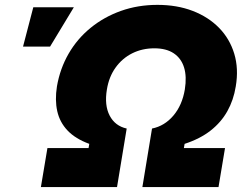

<svg xmlns="http://www.w3.org/2000/svg" viewBox="-20 -757 985 777"><path d="M145.5 0 171.9 -157.7H338.4L341.3 -174.8Q285.2 -195.3 253.4 -228.8Q221.7 -262.2 211.7 -307.1Q201.7 -352.1 210.4 -407.2Q222.7 -479 257.6 -539.6Q292.5 -600.1 346.7 -644.3Q400.9 -688.5 469.5 -712.9Q538.1 -737.3 617.2 -737.3Q696.3 -737.3 759.8 -712.9Q823.2 -688.5 866.5 -644.3Q909.7 -600.1 928 -539.6Q946.3 -479 934.1 -407.2Q925.3 -352.1 900.1 -307.1Q875 -262.2 832.5 -228.8Q790 -195.3 727.1 -174.8L724.1 -157.7H890.6L864.3 0H556.2L595.2 -236.8Q646 -247.1 681.6 -289.1Q717.3 -331.1 728 -395Q736.3 -446.8 724.9 -483.9Q713.4 -521 683.1 -541.3Q652.8 -561.5 604.5 -561.5Q555.7 -561.5 515.1 -541.3Q474.6 -521 447.8 -483.6Q420.9 -446.3 412.6 -395Q401.9 -331.1 423.8 -289.1Q445.8 -247.1 492.7 -236.8L453.6 0ZM73.2 -568.4 114.7 -727.5H278.8L182.6 -568.4Z"/></svg>

Font: Inter 24pt Black
Style: Italic
Weight: 900
Italic angle: -9.3988°
Designer: Rasmus Andersson
Foundry: rsms
Version: Version 4.001;git-66647c0bb